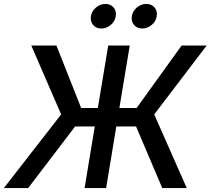

<svg xmlns="http://www.w3.org/2000/svg" viewBox="-46 -960 1075 980"><path d="M616.2 -727.5 495.6 0H385.7L506.3 -727.5ZM-26.4 0 266.1 -376 113.8 -727.5H242.2L368.2 -408.7H651.4L880.9 -727.5H1008.8L741.2 -376L907.2 0H782.2L648.4 -314.5H337.4L97.7 0ZM680.2 -814.5Q653.3 -814.5 637.9 -832.8Q622.6 -851.1 627 -877.4Q630.9 -903.3 652.6 -921.6Q674.3 -939.9 700.7 -939.9Q727.5 -939.9 742.9 -921.6Q758.3 -903.3 753.9 -877.4Q750 -851.1 728.3 -832.8Q706.5 -814.5 680.2 -814.5ZM471.2 -814.5Q444.3 -814.5 429.2 -832.8Q414.1 -851.1 418 -877.4Q422.4 -903.3 443.8 -921.6Q465.3 -939.9 491.7 -939.9Q518.6 -939.9 533.9 -921.6Q549.3 -903.3 544.9 -877.4Q541 -851.1 519.3 -832.8Q497.6 -814.5 471.2 -814.5Z"/></svg>

Font: Inter 24pt Medium
Style: Italic
Weight: 500
Italic angle: -9.3988°
Designer: Rasmus Andersson
Foundry: rsms
Version: Version 4.001;git-66647c0bb